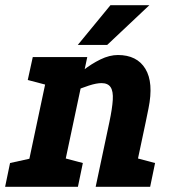

<svg xmlns="http://www.w3.org/2000/svg" viewBox="-58 -720 657 740"><path d="M503.7 -250H363.7Q374.7 -302.3 376.7 -335.3Q378.7 -368.3 368.3 -384Q358 -399.7 332.7 -399.7L396 -508Q470 -508 502.3 -454.8Q534.7 -401.7 514.3 -302ZM138.3 -500H278.3L172.3 0H32.3ZM363.7 -250H503.7L450.7 0H310.7ZM161 -336.7 151 -340Q151 -340 165.8 -357Q180.7 -374 205.8 -399Q231 -424 262.7 -449Q294.3 -474 329.2 -491Q364 -508 397 -508L333.7 -399.7Q313.7 -399.7 284.5 -390.2Q255.3 -380.7 227.2 -368.2Q199 -355.7 180 -346.2Q161 -336.7 161 -336.7ZM125 -391.7 49 -411.7 68.3 -500H148.3ZM162.3 0 161 -118.3 261.3 -91.7 242.3 0ZM-38.3 0 -19.3 -91.7 86.3 -115 41.7 0ZM440.7 0 439.3 -118.3 539.7 -91.7 520.7 0ZM517.7 -700 355 -546.7H241.7L367.7 -700Z"/></svg>

Font: Epunda Slab Light
Style: Italic
Weight: 300
Italic angle: -12°
Designer: Simon Atzbach
Foundry: typofactur
Version: Version 1.102